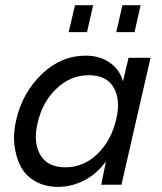

<svg xmlns="http://www.w3.org/2000/svg" viewBox="-20 -710 624 738"><path d="M244.1 -586.4 268.1 -689.9H337.9L314.5 -586.4ZM426.8 -586.4 450.7 -689.9H520.5L497.1 -586.4ZM203.1 8.3Q153.8 8.3 116.7 -12.5Q79.6 -33.2 60.5 -68.6Q41.5 -104 35.6 -151.4Q29.8 -198.7 43 -252Q67.4 -355 141.1 -425.5Q214.8 -496.1 309.6 -496.1Q362.8 -496.1 401.4 -469.7Q439.9 -443.4 452.6 -397.5L474.1 -487.8H558.6L446.8 0H369.1L387.2 -89.8Q353.5 -42.5 304.7 -17.1Q255.9 8.3 203.1 8.3ZM231 -66.9Q302.2 -66.9 355.2 -118.9Q408.2 -170.9 426.8 -252Q444.3 -326.2 417 -373.5Q389.6 -420.9 321.8 -420.9Q250.5 -420.9 196.3 -368.7Q142.1 -316.4 124.5 -236.8Q106.9 -162.6 135 -114.7Q163.1 -66.9 231 -66.9Z"/></svg>

Font: HK Grotesk Medium Legacy Italic
Style: Regular
Weight: 500
Italic angle: -13°
Designer: Alfredo Marco Pradil
Foundry: Hanken Design Co.
Version: Version 2.022;PS 002.022;hotconv 1.0.88;makeotf.lib2.5.64775